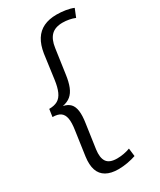

<svg xmlns="http://www.w3.org/2000/svg" viewBox="-226 -880 884 1058"><g transform="rotate(-30 216.5 -350.5)"><path d="M198 104Q151 104 121 87Q91 70 79.5 36.5Q68 3 75 -48L97 -202Q104 -248 99 -275Q94 -302 76.5 -314.5Q59 -327 26 -327L33 -375Q66 -375 87 -387Q108 -399 120.5 -427Q133 -455 139 -500L160 -654Q168 -705 189 -738.5Q210 -772 244.5 -788.5Q279 -805 327 -805Q355 -805 383.5 -800.5Q412 -796 433 -787L412 -735Q396 -742 375 -746Q354 -750 334 -750Q286 -750 261 -725Q236 -700 229 -649L207 -495Q201 -450 189 -420Q177 -390 157 -373.5Q137 -357 106 -351Q135 -345 150.5 -328.5Q166 -312 170 -282Q174 -252 167 -206L145 -53Q138 -2 155.5 23.5Q173 49 221 49Q242 49 264 45Q286 41 304 34L310 85Q287 93 257 98.5Q227 104 198 104Z"/></g></svg>

Font: Pathway Extreme 28pt Light
Style: Italic
Weight: 300
Italic angle: -8°
Designer: Eduardo Rodriguez Tunni
Foundry: Eduardo Rodriguez Tunni
Version: Version 1.001;gftools[0.9.26]